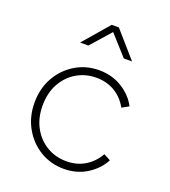

<svg xmlns="http://www.w3.org/2000/svg" viewBox="-143 -889 894 1007"><g transform="rotate(20 303.5 -386.0)"><path d="M328 12Q401 12 457.5 -24Q514 -60 541 -113L503 -133Q475 -84 430 -57Q385 -30 328 -30Q267 -30 218 -59Q169 -88 140 -140.5Q111 -193 111 -263Q111 -333 140 -385.5Q169 -438 218 -467Q267 -496 328 -496Q385 -496 430 -469.5Q475 -443 503 -393L541 -414Q514 -467 457.5 -502.5Q401 -538 328 -538Q255 -538 195.5 -502Q136 -466 101 -404Q66 -342 66 -263Q66 -185 101 -122.5Q136 -60 195.5 -24Q255 12 328 12ZM183 -640H229L327 -751L427 -640H473L347 -784H307Z"/></g></svg>

Font: Plus Jakarta Sans ExtraLight
Style: Regular
Weight: 200
Designer: Gumpita Rahayu
Foundry: Tokotype
Version: Version 2.004; ttfautohint (v1.8.3)